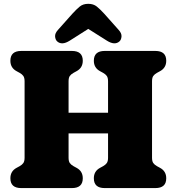

<svg xmlns="http://www.w3.org/2000/svg" viewBox="-20 -960 902 980"><path d="M330 -155Q330 -137 336.2 -128Q342.5 -119 355 -112L370.5 -103.5Q402.5 -86.5 402.5 -50Q402.5 0 347 0H88.5Q33 0 33 -50Q33 -86.5 65 -103.5L80.5 -112Q93 -119 99.2 -128Q105.5 -137 105.5 -155V-545Q105.5 -563 99.2 -572Q93 -581 80.5 -588L65 -596.5Q33 -613.5 33 -650Q33 -700 88.5 -700H347Q402.5 -700 402.5 -650Q402.5 -613.5 370.5 -596.5L355 -588Q342.5 -581 336.2 -572Q330 -563 330 -545V-384.5H531.5V-545Q531.5 -563 525.2 -572Q519 -581 506.5 -588L491 -596.5Q459 -613.5 459 -650Q459 -700 514.5 -700H773Q828.5 -700 828.5 -650Q828.5 -613.5 796.5 -596.5L781 -588Q768.5 -581 762.2 -572Q756 -563 756 -545V-155Q756 -137 762.2 -128Q768.5 -119 781 -112L796.5 -103.5Q828.5 -86.5 828.5 -50Q828.5 0 773 0H514.5Q459 0 459 -50Q459 -86.5 491 -103.5L506.5 -112Q519 -119 525.2 -128Q531.5 -137 531.5 -155V-279H330ZM336 -752.5Q295.5 -727 271.5 -749Q262.5 -757.5 261.2 -773.8Q260 -790 276 -807.5L349.5 -890Q370 -912.5 387 -926.5Q404 -940.5 430.5 -940.5Q457 -940.5 474.2 -926.5Q491.5 -912.5 512 -890L585.5 -807.5Q601.5 -790 600.2 -773.8Q599 -757.5 590 -749Q566 -727 525.5 -752.5L430.5 -812.5Z"/></svg>

Font: Fraunces 72pt SuperSoft Black
Style: Regular
Weight: 900
Version: Version 1.000;[0bf87f6ff]